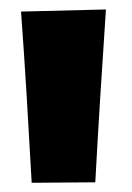

<svg xmlns="http://www.w3.org/2000/svg" viewBox="-20 -765 280 406"><path d="M47 -378.5Q42 -470 36.5 -560.5Q31 -651 24.5 -740.5L204 -745Q198 -654.5 192.2 -563.2Q186.5 -472 181.5 -379.5Z"/></svg>

Font: Commissioner ExtraBold
Style: Regular
Weight: 800
Designer: Kostas Bartsokas
Foundry: Kostas Bartsokas
Version: Version 1.000; ttfautohint (v1.8.3)